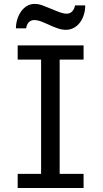

<svg xmlns="http://www.w3.org/2000/svg" viewBox="-20 -940 516 960"><path d="M397.9 -712.9V-642.1H278.3V-70.8H397.9V0H68.4V-70.8H185.5V-642.1H68.4V-712.9ZM59.6 -798.3Q59.6 -820.8 66.2 -842.5Q72.8 -864.3 84.7 -881.6Q96.7 -898.9 114 -909.7Q131.3 -920.4 153.3 -920.4Q163.6 -920.4 173.3 -918.5Q183.1 -916.5 193.1 -912.8Q203.1 -909.2 214.1 -904.5Q225.1 -899.9 237.8 -895Q251 -889.6 261.5 -885.3Q272 -880.9 281 -877.9Q290 -875 297.9 -873.3Q305.7 -871.6 313.5 -871.6Q330.6 -871.6 341.6 -883.8Q352.5 -896 355 -913.1H406.2Q406.2 -889.6 399.7 -867.7Q393.1 -845.7 380.6 -828.6Q368.2 -811.5 350.1 -801.3Q332 -791 309.6 -791Q290 -791 270.3 -797.6Q250.5 -804.2 228 -814.5Q199.7 -827.6 182.9 -833.7Q166 -839.8 152.3 -839.8Q134.3 -839.8 123.5 -828.1Q112.8 -816.4 110.8 -798.3Z"/></svg>

Font: Andika Basic
Style: Regular
Weight: 400
Designer: Annie Olsen & Victor Gaultney
Foundry: SIL International
Version: Version 1.000